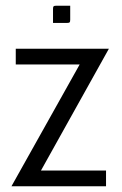

<svg xmlns="http://www.w3.org/2000/svg" viewBox="-20 -650 425 670"><path d="M165 -570V-619Q165 -626 167 -628Q169 -630 176 -630H225V-581Q225 -574 223 -572Q221 -570 214 -570ZM20 0 258 -425H35V-480H360L123 -55H350V0Z"/></svg>

Font: Glametrix
Style: Regular
Weight: 500
Designer: gluk
Foundry: gluk
Version: Version 0.40